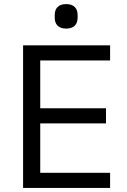

<svg xmlns="http://www.w3.org/2000/svg" viewBox="-20 -920 623 940"><path d="M304 -780C342 -780 360 -801 360 -833V-847C360 -879 342 -900 304 -900C266 -900 248 -879 248 -847V-833C248 -801 266 -780 304 -780ZM519 0V-74H177V-316H499V-390H177V-624H519V-698H93V0Z"/></svg>

Font: LVC Sans
Style: Regular
Weight: 400
Designer: Mike Abbink, Paul van der Laan, Pieter van Rosmalen
Foundry: Bold Monday
Version: Version 3.0